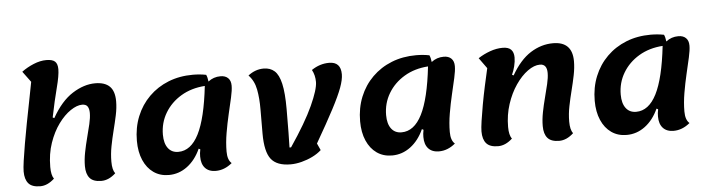

<svg xmlns="http://www.w3.org/2000/svg" viewBox="-48 -988 4533 1227"><g transform="rotate(-5 2218.5 -375.0)"><path d="M167 25Q114 25 91.5 -1.5Q69 -28 69 -78Q69 -101 75.5 -147Q82 -193 92.5 -254Q103 -315 116 -383Q129 -451 142.5 -518.5Q156 -586 167 -645L116 -714Q151 -740 193.5 -757.5Q236 -775 275 -775Q314 -775 330.5 -760Q347 -745 347 -710Q347 -670 326.5 -592Q306 -514 284 -406L294 -401Q353 -506 427 -553Q501 -600 573 -600Q635 -600 666 -569.5Q697 -539 697 -474Q697 -432 687 -385Q677 -338 664.5 -289Q652 -240 642.5 -190.5Q633 -141 633 -92Q633 -39 651 -16Q607 25 559 25Q507 25 484.5 -1.5Q462 -28 462 -78Q462 -120 471 -166Q480 -212 492 -257.5Q504 -303 513.5 -343.5Q523 -384 523 -414Q523 -441 513 -456Q503 -471 478 -471Q445 -471 404 -443.5Q363 -416 326 -365.5Q289 -315 265 -245.5Q241 -176 241 -92Q241 -39 258 -16Q214 25 167 25Z M992 25Q936 25 894.5 -4Q853 -33 830 -86Q807 -139 807 -210Q807 -295 836 -366.5Q865 -438 918 -490.5Q971 -543 1042.5 -571.5Q1114 -600 1200 -600Q1244 -600 1285 -592Q1293 -575 1296 -548Q1330 -575 1375 -575Q1406 -575 1423.5 -558Q1441 -541 1441 -509Q1441 -480 1430.5 -433.5Q1420 -387 1406.5 -329.5Q1393 -272 1382.5 -210.5Q1372 -149 1372 -92Q1372 -38 1398 -16Q1349 25 1293 25Q1249 25 1225 -1Q1201 -27 1201 -75Q1201 -85 1202 -96.5Q1203 -108 1206 -121L1196 -126Q1164 -55 1110.5 -15Q1057 25 992 25ZM976 -235Q976 -179 999.5 -148Q1023 -117 1065 -117Q1146 -117 1196.5 -216.5Q1247 -316 1270 -522Q1183 -516 1117 -476.5Q1051 -437 1013.5 -374Q976 -311 976 -235Z M1773 25Q1685 25 1648 -22.5Q1611 -70 1611 -186Q1611 -268 1611.5 -340.5Q1612 -413 1601 -470Q1590 -527 1554 -564Q1600 -600 1654 -600Q1696 -600 1723.5 -575.5Q1751 -551 1764.5 -492Q1778 -433 1778 -330Q1778 -240 1777 -180Q1776 -120 1775 -83H1785Q1886 -232 1933 -335Q1980 -438 1980 -486Q1980 -529 1961 -564Q2014 -600 2074 -600Q2149 -600 2149 -520Q2149 -486 2130.5 -435.5Q2112 -385 2069 -303Q2026 -221 1952 -93L1972 -49Q1948 -27 1914.5 -10.5Q1881 6 1844 15.5Q1807 25 1773 25Z M2424 25Q2368 25 2326.5 -4Q2285 -33 2262 -86Q2239 -139 2239 -210Q2239 -295 2268 -366.5Q2297 -438 2350 -490.5Q2403 -543 2474.5 -571.5Q2546 -600 2632 -600Q2676 -600 2717 -592Q2725 -575 2728 -548Q2762 -575 2807 -575Q2838 -575 2855.5 -558Q2873 -541 2873 -509Q2873 -480 2862.5 -433.5Q2852 -387 2838.5 -329.5Q2825 -272 2814.5 -210.5Q2804 -149 2804 -92Q2804 -38 2830 -16Q2781 25 2725 25Q2681 25 2657 -1Q2633 -27 2633 -75Q2633 -85 2634 -96.5Q2635 -108 2638 -121L2628 -126Q2596 -55 2542.5 -15Q2489 25 2424 25ZM2408 -235Q2408 -179 2431.5 -148Q2455 -117 2497 -117Q2578 -117 2628.5 -216.5Q2679 -316 2702 -522Q2615 -516 2549 -476.5Q2483 -437 2445.5 -374Q2408 -311 2408 -235Z M3104 25Q3052 25 3029 -1Q3006 -27 3006 -78Q3006 -100 3012.5 -145Q3019 -190 3029.5 -248Q3040 -306 3053 -366Q3066 -426 3078 -478L3029 -546Q3064 -569 3105.5 -584Q3147 -599 3187 -599Q3224 -599 3241 -581.5Q3258 -564 3258 -531Q3258 -505 3250.5 -475Q3243 -445 3232 -422L3242 -417Q3297 -513 3365.5 -556.5Q3434 -600 3510 -600Q3634 -600 3634 -474Q3634 -432 3624.5 -385Q3615 -338 3602.5 -289Q3590 -240 3580 -190.5Q3570 -141 3570 -92Q3570 -40 3588 -16Q3544 25 3496 25Q3445 25 3422 -1Q3399 -27 3399 -78Q3399 -120 3408 -166Q3417 -212 3429 -257.5Q3441 -303 3450.5 -343.5Q3460 -384 3460 -414Q3460 -471 3415 -471Q3378 -471 3336.5 -441Q3295 -411 3259 -358.5Q3223 -306 3200.5 -237.5Q3178 -169 3178 -92Q3178 -39 3196 -16Q3152 25 3104 25Z M3929 25Q3873 25 3831.5 -4Q3790 -33 3767 -86Q3744 -139 3744 -210Q3744 -295 3773 -366.5Q3802 -438 3855 -490.5Q3908 -543 3979.5 -571.5Q4051 -600 4137 -600Q4181 -600 4222 -592Q4230 -575 4233 -548Q4267 -575 4312 -575Q4343 -575 4360.5 -558Q4378 -541 4378 -509Q4378 -480 4367.5 -433.5Q4357 -387 4343.5 -329.5Q4330 -272 4319.5 -210.5Q4309 -149 4309 -92Q4309 -38 4335 -16Q4286 25 4230 25Q4186 25 4162 -1Q4138 -27 4138 -75Q4138 -85 4139 -96.5Q4140 -108 4143 -121L4133 -126Q4101 -55 4047.5 -15Q3994 25 3929 25ZM3913 -235Q3913 -179 3936.5 -148Q3960 -117 4002 -117Q4083 -117 4133.5 -216.5Q4184 -316 4207 -522Q4120 -516 4054 -476.5Q3988 -437 3950.5 -374Q3913 -311 3913 -235Z"/></g></svg>

Font: Lemonada SemiBold
Style: Regular
Weight: 600
Designer: Mohamed Gaber (Arabic), Eduardo Tunni (Latin)
Foundry: Kief Type Foundry
Version: Version 4.005; ttfautohint (v1.8.3)